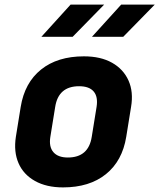

<svg xmlns="http://www.w3.org/2000/svg" viewBox="-20 -805 693 835"><path d="M254 10Q182 10 132 -18Q82 -46 60.5 -95.5Q39 -145 49 -210L70 -340Q87 -445 158.5 -502.5Q230 -560 345 -560Q418 -560 467.5 -532Q517 -504 539 -454.5Q561 -405 550 -340L529 -210Q512 -105 440.5 -47.5Q369 10 254 10ZM275 -120Q365 -120 379 -210L400 -340Q407 -384 387.5 -407Q368 -430 324 -430Q234 -430 220 -340L199 -210Q192 -167 212 -143.5Q232 -120 275 -120ZM380 -645 507 -785H653L516 -645ZM160 -645 287 -785H433L296 -645Z"/></svg>

Font: JetBrains Mono ExtraBold
Style: Italic
Weight: 800
Italic angle: -9°
Monospace: yes
Designer: Philipp Nurullin, Konstantin Bulenkov
Foundry: JetBrains
Version: Version 2.305; ttfautohint (v1.8.4.7-5d5b)